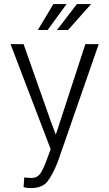

<svg xmlns="http://www.w3.org/2000/svg" viewBox="-20 -932 544 962"><path d="M135.3 10.3Q108.9 10.3 98.1 4.9L101.6 -43.5Q110.4 -40.5 138.7 -40.5Q167 -40.5 182.6 -63.5Q198.2 -86.4 215.3 -134.3L233.9 -184.6L32.7 -710.9H98.1L234.4 -324.7L258.8 -259.3H260.3L407.7 -710.9H474.6L269.5 -121.1Q244.1 -57.1 218.3 -23.4Q192.4 10.3 135.3 10.3ZM247.6 -911.6H313.5L218.8 -781.7H169.4ZM365.2 -911.6H436.5L320.8 -781.7H265.6Z"/></svg>

Font: RobotoCondensed-Light
Style: Light
Weight: 300
Designer: Google
Version: Version 1.200311; 2013